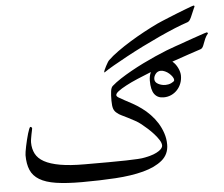

<svg xmlns="http://www.w3.org/2000/svg" viewBox="-55 -788 1094 936"><g transform="rotate(-5 492.0 -320.0)"><path d="M834.5 -389.6Q834.5 -369.1 827.6 -351.6Q820.8 -334 808.3 -320.6Q795.9 -307.1 778.8 -299.3Q761.7 -291.5 741.2 -291.5Q711.9 -291.5 696.5 -312.3Q681.2 -333 681.2 -378.4Q681.2 -400.4 689.9 -419.9Q654.3 -405.8 622.1 -392.1Q589.8 -378.4 565.2 -365.2Q540.5 -352.1 526.4 -341.3Q512.2 -330.6 512.2 -322.3Q512.2 -316.4 522.7 -309.8Q533.2 -303.2 550 -294.4Q566.9 -285.6 588.1 -273.9Q609.4 -262.2 631.3 -246.1Q652.3 -231 671.6 -210.9Q690.9 -190.9 705.6 -167.5Q720.2 -144 729.2 -117.2Q738.3 -90.3 738.3 -61Q738.3 -13.7 703.6 15.4Q668.9 44.4 609.9 60.1Q550.8 75.7 473.1 80.6Q395.5 85.4 309.1 85.4Q232.9 85.4 182.4 77.6Q131.8 69.8 101.6 51.5Q71.3 33.2 58.6 3.7Q45.9 -25.9 45.9 -69.3Q45.9 -73.7 47.6 -85.7Q49.3 -97.7 52.5 -112.5Q55.7 -127.4 59.6 -143.8Q63.5 -160.2 67.6 -173.6Q71.8 -187 75.2 -195.8Q78.6 -204.6 82 -204.6Q85 -204.6 87.2 -201.9Q89.4 -199.2 89.4 -196.3Q89.4 -193.8 87.4 -186Q85.4 -178.2 83.7 -168.5Q82 -158.7 80.1 -147.9Q78.1 -137.2 78.1 -128.9Q78.1 -97.7 90.6 -73.5Q103 -49.3 132.1 -33.2Q161.1 -17.1 209.5 -8.5Q257.8 0 328.6 0Q397 0 447 0Q497.1 0 532 -1Q566.9 -2 589.4 -3.2Q611.8 -4.4 626.5 -7.8Q651.4 -12.7 667.7 -19Q684.1 -25.4 694.3 -32.5Q704.6 -39.6 709 -46.1Q713.4 -52.7 713.4 -58.6Q713.4 -70.8 703.6 -86.2Q693.8 -101.6 679.7 -117.2Q665.5 -132.8 649.9 -146.7Q634.3 -160.6 622.6 -169.9Q609.4 -180.7 592.5 -189.9Q575.7 -199.2 559.6 -207.3Q543.5 -215.3 529.3 -222.2Q515.1 -229 508.3 -235.4Q495.6 -244.6 491 -258.1Q486.3 -271.5 486.3 -297.9Q486.3 -326.2 488.8 -344Q491.2 -361.8 499 -368.7Q516.6 -384.3 542 -400.9Q567.4 -417.5 596.7 -433.8Q626 -450.2 657.2 -465.6Q688.5 -481 718.8 -494.4Q749 -507.8 775.6 -518.3Q802.2 -528.8 822.8 -535.6Q831.1 -538.1 845.2 -543.2Q859.4 -548.3 876.2 -554.4Q893.1 -560.5 910.4 -566.4Q927.7 -572.3 942.4 -577.4Q957 -582.5 966.8 -585.7Q976.6 -588.9 978.5 -588.9Q980.5 -588.9 981.2 -587.4Q981.9 -585.9 983.9 -584Q973.6 -571.3 968.3 -559.1Q962.9 -546.9 959.5 -536.9Q956.1 -526.9 952.1 -519.5Q948.2 -512.2 941.4 -509.8Q917.5 -502 879.9 -489.3Q842.3 -476.6 798.8 -461.4Q814.5 -448.7 824.5 -428Q834.5 -407.2 834.5 -389.6ZM929.7 -719.2Q929.7 -718.8 925.3 -710Q920.9 -701.2 912.1 -679.2Q907.2 -666.5 901.4 -657.2Q895.5 -647.9 886.7 -645.5Q860.8 -637.2 824.2 -622.1Q787.6 -606.9 746.1 -587.9Q704.6 -568.8 662.1 -547.6Q619.6 -526.4 581.8 -505.9Q543.9 -485.4 513.7 -468Q483.4 -450.7 468.3 -439.9Q466.3 -438 464.4 -438Q462.9 -438 463.4 -439.9Q463.4 -442.9 466.8 -450.9Q470.2 -459 475.1 -468Q480 -477.1 484.6 -484.9Q489.3 -492.7 492.7 -495.6Q511.7 -514.2 541.3 -535.4Q570.8 -556.6 605 -577.6Q639.2 -598.6 674.6 -617.7Q710 -636.7 741.7 -651.9Q749.5 -655.8 765.6 -662.4Q781.7 -668.9 801.5 -677.2Q821.3 -685.5 842.5 -693.8Q863.8 -702.1 881.6 -709Q899.4 -715.8 911.1 -720.2Q922.9 -724.6 924.8 -724.6Q929.7 -725.1 929.7 -719.2ZM799.8 -371.1Q799.8 -378.9 793.7 -387.7Q787.6 -396.5 778.8 -404.3Q770 -412.1 759 -417Q748 -421.9 738.8 -421.9Q723.1 -421.9 713.4 -409.9Q703.6 -397.9 703.6 -383.8Q703.6 -368.7 720 -359.9Q736.3 -351.1 755.9 -351.1Q761.7 -351.1 769.3 -352.5Q776.9 -354 783.4 -356.9Q790 -359.9 794.9 -363.5Q799.8 -367.2 799.8 -371.1Z"/></g></svg>

Font: Kitab
Style: Regular
Weight: 400
Designer: SIL International
Foundry: Khaled Hosny
Version: Version 1.000